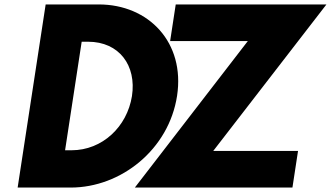

<svg xmlns="http://www.w3.org/2000/svg" viewBox="-20 -845 1491 865"><path d="M273.2 -168 348 -657H377C517 -657 595.7 -550 574.5 -412C552.4 -274 441.2 -168 302.2 -168ZM185.7 -825 59.5 0H298.5C525.5 0 740.8 -172 777.7 -413C814.4 -653 650.7 -825 424.7 -825ZM1450.7 -825H771.7L746.5 -660H1096.5L587.5 0H1297.5L1322.7 -165H940.7Z"/></svg>

Font: Sztylet
Style: BdObl
Weight: 700
Foundry: Cannot Into Space Fonts, PlusOne Fonts
Version: Version 0.12